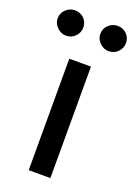

<svg xmlns="http://www.w3.org/2000/svg" viewBox="-188 -824 626 883"><g transform="rotate(20 125.0 -382.0)"><path d="M71.4 0V-545.5H177.6V0ZM20.6 -639.9Q-4.3 -639.9 -23.3 -658.6Q-42.3 -677.2 -42.3 -702.1Q-42.3 -728.3 -23.3 -746.1Q-4.3 -763.8 20.6 -763.8Q47.2 -763.8 65.2 -746.1Q83.1 -728.3 83.1 -702.1Q83.1 -677.2 65.2 -658.6Q47.2 -639.9 20.6 -639.9ZM229.4 -639.9Q204.5 -639.9 185.5 -658.6Q166.5 -677.2 166.5 -702.1Q166.5 -728.3 185.5 -746.1Q204.5 -763.8 229.4 -763.8Q256 -763.8 274 -746.1Q291.9 -728.3 291.9 -702.1Q291.9 -677.2 274 -658.6Q256 -639.9 229.4 -639.9Z"/></g></svg>

Font: Inter UI Medium
Style: Regular
Weight: 500
Designer: Rasmus Andersson
Foundry: rsms
Version: 3.2;8d6f07862